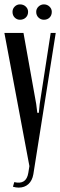

<svg xmlns="http://www.w3.org/2000/svg" viewBox="-22 -848 274 875"><path d="M143 -374 148 -334H155L159 -374L209 -698H232L130 -54Q125 -25 107.5 -9Q90 7 63 7Q57 7 50.5 6Q44 5 37 3L43 -18Q98 -5 107 -60L112 -91L-2 -698H85ZM35 -794Q35 -808 45 -818Q55 -828 69 -828Q85 -828 95.5 -818Q106 -808 106 -794Q106 -778 95.5 -768Q85 -758 69 -758Q55 -758 45 -768Q35 -778 35 -794ZM143 -794Q143 -808 153.5 -818Q164 -828 178 -828Q193 -828 203.5 -818Q214 -808 214 -794Q214 -778 204 -768Q194 -758 178 -758Q164 -758 153.5 -768Q143 -778 143 -794Z"/></svg>

Font: Moniqa SemBd Narrow Heading
Style: Regular
Weight: 600
Width: 4
Designer: Rajesh Rajput
Foundry: Rajesh Rajput
Version: Version 1.000